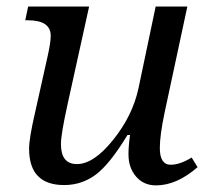

<svg xmlns="http://www.w3.org/2000/svg" viewBox="-20 -556 639 586"><path d="M65.9 -536.1H252L186 -236.8Q166 -146 166 -116.2Q166 -55.2 214.8 -55.2Q266.1 -55.2 325.4 -129.2Q384.8 -203.1 402.8 -287.1L455.1 -536.1H551.8L482.9 -214.8Q467.8 -144 467.8 -104Q467.8 -53.2 501 -53.2Q529.3 -53.2 564.9 -75.2L583 -45.9Q519.5 9.8 456.1 9.8Q418.5 9.8 395.3 -17.1Q372.1 -43.9 372.1 -85Q372.1 -110.8 377 -144H369.1Q314.9 -54.7 272.2 -22.9Q229.5 8.8 175.8 8.8Q68.8 8.8 68.8 -102.1Q68.8 -133.8 86.9 -211.9L126 -387.2Q134.8 -426.8 134.8 -446.8Q134.8 -494.1 64.9 -494.1H57.1Z"/></svg>

Font: Droid Serif
Style: Italic
Weight: 400
Italic angle: -12°
Designer: Monotype Design team
Foundry: Monotype Imaging Inc.
Version: Version 1.03